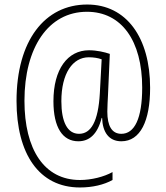

<svg xmlns="http://www.w3.org/2000/svg" viewBox="-20 -828 734 848"><path d="M643 -440C643 -661 539 -808 365 -808C178 -808 53 -649 53 -382C53 -149 152 0 333 0C389 0 439 -12 477 -33V-68C439 -47 384 -33 333 -33C175 -33 88 -168 88 -383C88 -617 193 -776 364 -776C517 -776 608 -648 608 -441C608 -304 574 -237 516 -237C474 -237 454 -272 454 -335C454 -356 456 -388 457 -409L465 -590C442 -598 407 -606 373 -606C279 -606 216 -523 216 -381C216 -264 257 -204 326 -204C373 -204 410 -233 429 -307H431C433 -244 461 -204 516 -204C600 -204 643 -294 643 -440ZM251 -381C251 -504 301 -575 372 -575C393 -575 413 -572 429 -566L421 -417C414 -289 381 -237 329 -237C278 -237 251 -289 251 -381Z"/></svg>

Font: Noto Sans Telugu UI Condensed ExtraLight
Style: Regular
Weight: 200
Width: 3
Designer: Jelle Bosma - Monotype Design Team
Foundry: Monotype Imaging Inc.
Version: Version 2.005